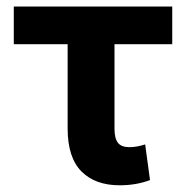

<svg xmlns="http://www.w3.org/2000/svg" viewBox="-20 -548 561 578"><path d="M498.5 -415H324.7V-160.2Q324.7 -131.3 335 -118.2Q345.2 -105 369.1 -105Q392.1 -105 417 -113.3L431.6 -5.9Q390.1 9.8 340.3 9.8Q267.1 9.8 225.6 -31.5Q184.1 -72.8 183.6 -159.7V-415H21.5V-528.3H498.5Z"/></svg>

Font: Robotiche
Style: Bold
Weight: 700
Designer: Google
Version: Version 2.001150; 2014